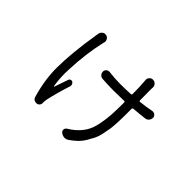

<svg xmlns="http://www.w3.org/2000/svg" viewBox="-118 -880 1235 1235"><g transform="rotate(45 500.0 -262.5)"><path d="M226.6 -551.8Q227.5 -567.4 239.3 -577.6Q251 -587.9 265.6 -585.9Q280.3 -584 288.6 -571.8Q296.9 -559.6 293.9 -544.9Q292 -539.1 291 -534.2Q276.4 -469.7 267.6 -402.8Q258.8 -335.9 255.9 -256.8Q254.9 -240.2 254.9 -224.6Q254.9 -165 263.7 -115.2Q263.7 -114.3 265.1 -113.8Q266.6 -113.3 267.6 -115.2Q271.5 -128.9 299.8 -209Q302.7 -217.8 310.5 -220.7Q318.4 -223.6 326.2 -219.7Q334 -214.8 337.4 -206.1Q340.8 -197.3 337.9 -188.5Q324.2 -146.5 311 -98.6Q297.9 -50.8 293 -26.4Q289.1 -9.8 289.1 2Q289.1 4.9 289.1 7.8Q289.1 9.8 289.1 11.7Q290 23.4 282.2 32.2Q274.4 41 263.7 42Q251 43 240.7 36.6Q230.5 30.3 227.5 18.6Q192.4 -100.6 192.4 -210.9Q192.4 -342.8 224.6 -541Q225.6 -545.9 226.6 -551.8ZM824.2 -450.2Q836.9 -452.1 847.7 -443.8Q858.4 -435.5 858.4 -422.9Q858.4 -407.2 848.6 -396Q838.9 -384.8 824.2 -383.8Q778.3 -377.9 727.5 -374Q719.7 -373 719.7 -365.2Q719.7 -362.3 719.7 -356.4Q719.7 -353.5 719.7 -349.6Q719.7 -313.5 719.7 -293.9Q719.7 -273.4 717.8 -235.8Q715.8 -198.2 712.4 -176.3Q709 -154.3 702.1 -122.6Q695.3 -90.8 684.6 -69.3Q673.8 -47.9 658.7 -22.5Q643.6 2.9 622.6 23.4Q601.6 43.9 574.2 62.5Q561.5 71.3 546.9 71.3Q544.9 71.3 543 71.3Q526.4 69.3 512.7 58.6Q502.9 49.8 504.4 37.1Q505.9 24.4 517.6 17.6Q540 3.9 557.6 -10.7Q591.8 -39.1 612.3 -73.2Q632.8 -107.4 642.1 -155.3Q651.4 -203.1 654.3 -246.6Q657.2 -290 657.2 -360.4Q657.2 -368.2 649.4 -368.2Q591.8 -366.2 552.7 -366.2Q508.8 -366.2 453.1 -370.1Q439.5 -370.1 429.7 -380.4Q419.9 -390.6 419.9 -405.3Q419.9 -418 429.7 -426.3Q439.5 -434.6 452.1 -433.6Q504.9 -426.8 554.7 -426.8Q603.5 -426.8 649.4 -429.7Q657.2 -429.7 657.2 -437.5Q657.2 -508.8 653.3 -543.9Q653.3 -548.8 652.3 -558.6Q650.4 -573.2 660.2 -584.5Q669.9 -595.7 684.6 -595.7Q700.2 -595.7 710.4 -584.5Q720.7 -573.2 719.7 -557.6Q719.7 -548.8 718.8 -544.9L719.7 -442.4Q719.7 -434.6 727.5 -435.5Q776.4 -440.4 824.2 -450.2Z"/></g></svg>

Font: Gen Jyuu Gothic Normal
Style: Regular
Weight: 300
Designer: [Source Han Sans]
Ryoko NISHIZUKA  (kana & ideographs); Paul D. Hunt (Latin, Greek & Cyrillic); Wenlong ZHANG  (bopomofo
Version: Version 1.002.20150607